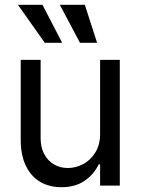

<svg xmlns="http://www.w3.org/2000/svg" viewBox="-20 -783 593 810"><path d="M402.3 -530.3H485.4V0H402.3V-89.8H396.5Q376 -46.9 336.4 -20Q296.9 6.8 239.3 6.8Q188.5 6.8 149.9 -15.6Q111.3 -38.1 89.4 -83Q67.4 -127.9 67.4 -193.4V-530.3H151.4V-199.2Q151.4 -162.1 166 -133.8Q180.7 -105.5 207 -89.8Q233.4 -74.2 266.6 -74.2Q298.8 -74.2 330.1 -90.3Q361.3 -106.4 381.8 -139.2Q402.3 -171.9 402.3 -217.8ZM55.7 -762.7H159.2L242.2 -602.5H168.9ZM232.4 -762.7H337.9L389.6 -602.5H317.4Z"/></svg>

Font: Pretendard GOV Variable
Style: Regular
Weight: 400
Designer: Base glyphs from Inter by Rasmus Andersson; Hangul glyphs from Noto Sans CJK(Source Han Sans) by Jang Soo-young and Kang
Foundry: Kil Hyung-jin
Version: Version 1.307;Glyphs 3.2 (3192)